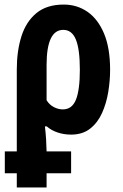

<svg xmlns="http://www.w3.org/2000/svg" viewBox="-20 -577 536 837"><path d="M53.2 240.2V178.2H1V83H53.2V-273.9Q53.2 -355 73.5 -418.9Q93.8 -482.9 138.9 -520Q184.1 -557.1 257.8 -557.1Q315.9 -557.1 361.6 -525.4Q407.2 -493.7 433.6 -430.7Q460 -367.7 460 -272.9Q460 -225.6 451.9 -176Q443.8 -126.5 424.8 -84.2Q405.8 -42 372.8 -16.1Q339.8 9.8 290 9.8Q257.8 9.8 230.2 0.2Q202.6 -9.3 184.1 -25.9H175.8Q179.2 2.4 180.9 29.5Q182.6 56.6 183.1 83H290V178.2H183.1V240.2ZM253.9 -100.1Q293.9 -100.1 311 -142.3Q328.1 -184.6 328.1 -272.9Q328.1 -362.3 310.8 -404.5Q293.5 -446.8 255.9 -446.8Q183.1 -446.8 183.1 -293.9V-140.1Q195.8 -119.6 215.1 -109.9Q234.4 -100.1 253.9 -100.1Z"/></svg>

Font: Open Sans Condensed
Style: Bold
Weight: 700
Width: 3
Designer: Monotype Design Team
Foundry: Monotype Imaging Inc.
Version: Version 3.003; ttfautohint (v1.8.4)